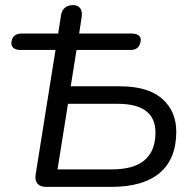

<svg xmlns="http://www.w3.org/2000/svg" viewBox="-20 -732 764 752"><path d="M415.7 0H160.9Q138 0 127.1 -12.4Q116.1 -24.8 119.5 -47.7L197.4 -536.3H60.2Q41.6 -536.3 32.1 -544.8Q22.7 -553.3 25.1 -568.9Q29.9 -600.6 64 -600.6H227.4L202.7 -567.9L218.9 -671.6Q222.3 -692 234.4 -702Q246.5 -711.9 266.4 -711.9Q285.3 -711.9 294.3 -699.5Q303.2 -687.1 299.8 -664.8L285.1 -567.9L273 -600.6H495.6Q514.1 -600.6 523.8 -592.6Q533.6 -584.6 530.6 -568.9Q524.8 -536.3 491.7 -536.3H279.8L257 -394H449.7Q559.7 -394 615.1 -345.2Q670.4 -296.4 670.4 -216.5Q670.4 -109.7 605.6 -54.8Q540.7 0 415.7 0ZM246.3 -325.4 205.3 -68.6H418.7Q588.8 -68.6 588.8 -212.7Q588.8 -269.2 551.9 -297.3Q515.1 -325.4 441.2 -325.4Z"/></svg>

Font: Nunito Variable Extra Light
Style: Italic
Weight: 200
Italic angle: -9°
Designer: Vernon Adams
Foundry: Vernon Adams
Version: Version 3.602